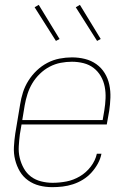

<svg xmlns="http://www.w3.org/2000/svg" viewBox="-20 -765 540 793"><path d="M196 8Q168 8 142.5 1.5Q117 -5 96 -20Q75 -35 62 -57Q49 -79 42.5 -105Q36 -131 37.5 -158.5Q39 -186 43 -213L63 -333Q67 -359 75 -384Q83 -409 97.5 -432Q112 -455 132 -474Q152 -493 176 -505.5Q200 -518 226 -523Q252 -528 277 -528Q305 -528 331 -521.5Q357 -515 378 -500Q399 -485 412.5 -463Q426 -441 431.5 -415Q437 -389 436 -361.5Q435 -334 431 -307L421 -251H69L62 -210Q59 -186 57.5 -161Q56 -136 61.5 -113Q67 -90 78.5 -69.5Q90 -49 108 -35.5Q126 -22 149.5 -16Q173 -10 197 -10Q226 -10 254.5 -15.5Q283 -21 309.5 -36.5Q336 -52 355 -77Q374 -102 380 -130H399Q395 -109 384 -89Q373 -69 357.5 -52Q342 -35 322.5 -23Q303 -11 281.5 -4Q260 3 238.5 5.5Q217 8 196 8ZM72 -269H404L411 -310Q415 -334 416 -359Q417 -384 412.5 -407Q408 -430 396.5 -450Q385 -470 367 -484Q349 -498 325.5 -504Q302 -510 277 -510Q254 -510 230.5 -505.5Q207 -501 185 -489.5Q163 -478 144.5 -460Q126 -442 113.5 -421Q101 -400 93.5 -376.5Q86 -353 82 -330ZM381 -596 293 -735 310 -745 396 -604ZM211 -596 123 -735 140 -745 226 -604Z"/></svg>

Font: Iosevka Thin Oblique
Style: Regular
Weight: 100
Italic angle: -9°
Monospace: yes
Designer: Belleve Invis
Foundry: Belleve Invis
Version: Version 32.5.0; ttfautohint (v1.8.4)